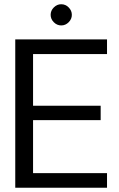

<svg xmlns="http://www.w3.org/2000/svg" viewBox="-20 -886 562 906"><path d="M52 0V-700H485V-631H136V-387H455V-319H136V-69H485V0ZM269 -766Q249 -766 234 -781Q219 -796 219 -816Q219 -836 234 -851Q249 -866 269 -866Q289 -866 304 -851Q319 -836 319 -816Q319 -796 304 -781Q289 -766 269 -766Z"/></svg>

Font: DM Sans 36pt
Style: Regular
Weight: 400
Designer: Colophon Foundry, Jonny Pinhorn
Foundry: Colophon Foundry
Version: Version 4.004;gftools[0.9.30]